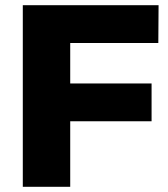

<svg xmlns="http://www.w3.org/2000/svg" viewBox="-20 -721 647 741"><path d="M68 -701H592L591 -555H251V-399H565V-253H251V0H68Z"/></svg>

Font: Montserrat V1
Style: Bold
Weight: 700
Designer: Julieta Ulanovsky
Foundry: Julieta Ulanovsky
Version: Version 6.001